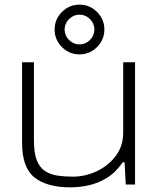

<svg xmlns="http://www.w3.org/2000/svg" viewBox="-20 -794 684 826"><path d="M283 12Q182 12 128.5 -30.5Q75 -73 75 -178V-526H126V-189Q126 -135 138.5 -104Q151 -73 174 -58Q197 -43 227.5 -38.5Q258 -34 293 -34Q346 -34 395.5 -57Q445 -80 477.5 -122.5Q510 -165 510 -223V-526H561V0H521L516 -96H508Q478 -52 439.5 -28.5Q401 -5 360.5 3.5Q320 12 283 12ZM322 -560Q278 -560 246.5 -591.5Q215 -623 215 -667Q215 -711 246.5 -742.5Q278 -774 322 -774Q366 -774 397.5 -742.5Q429 -711 429 -667Q429 -623 397.5 -591.5Q366 -560 322 -560ZM322 -603Q348 -603 367 -622Q386 -641 386 -667Q386 -693 367 -712Q348 -731 322 -731Q296 -731 277 -712Q258 -693 258 -667Q258 -641 277 -622Q296 -603 322 -603Z"/></svg>

Font: Archivo Expanded Thin
Style: Regular
Weight: 250
Width: 7
Designer: Hector Gatti
Foundry: Omnibus-Type
Version: Version 2.001